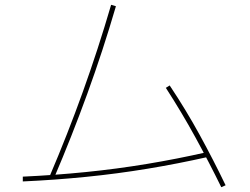

<svg xmlns="http://www.w3.org/2000/svg" viewBox="-20 -762 1040 800"><path d="M205 -20 187 -28Q261 -201 325 -379Q389 -557 443 -742L463 -736Q409 -551 344 -372Q279 -193 205 -20ZM842 -128 846 -108Q722 -80 595 -59Q468 -38 338 -25Q208 -12 75 -6V-26Q207 -32 336.5 -45Q466 -58 592.5 -79Q719 -100 842 -128ZM920 10 902 18Q851 -86 794 -190Q737 -294 671 -396L687 -406Q755 -304 812 -200Q869 -96 920 10Z"/></svg>

Font: Murecho Thin
Style: Regular
Weight: 100
Designer: Neil Summerour
Foundry: Positype
Version: Version 1.010